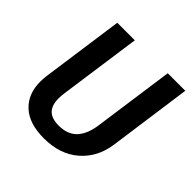

<svg xmlns="http://www.w3.org/2000/svg" viewBox="-183 -845 1014 1014"><g transform="rotate(45 324.0 -338.0)"><path d="M573 -224Q558 -116 482.5 -50.5Q407 15 287 15Q177 15 119.5 -38.5Q62 -92 62 -184Q62 -206 65 -228L130 -691H261L196 -230Q193 -208 193 -189Q193 -138 218 -113Q243 -88 295 -88Q360 -88 396 -125Q432 -162 443 -235L507 -691H638Z"/></g></svg>

Font: FiraGO Medium
Style: Italic
Weight: 500
Italic angle: -8°
Designer: bBox Type GmbH
Foundry: bBox Type GmbH
Version: Version 1.001